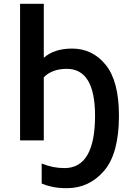

<svg xmlns="http://www.w3.org/2000/svg" viewBox="-20 -734 672 1004"><path d="M330 250Q446 250 524 159.5Q602 69 602 -129Q602 -309 533 -394.5Q464 -480 357 -480Q264 -480 209 -432V-714H85V0H209V-330Q253 -374 329 -374Q477 -374 477 -129Q477 145 317 145Q256 145 198 121V226Q224 237 256 243.5Q288 250 330 250Z"/></svg>

Font: Noto Sans Display Medium
Style: Regular
Weight: 500
Designer: Monotype Design Team
Foundry: Monotype Imaging Inc.
Version: Version 1.900